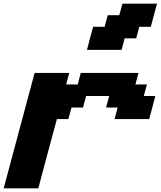

<svg xmlns="http://www.w3.org/2000/svg" viewBox="-20 -1020 871 1040"><path d="M0 0H187.5Q204.1 -62.5 237.5 -187.5Q271 -312.5 288.1 -375H350.6L367.2 -437.5H429.7L446.3 -500H571.3L554.7 -437.5H617.2L600.6 -375H788.1Q793.9 -395.5 804.9 -437.3Q815.9 -479 821.3 -500H758.8L775.9 -562.5H713.4L730 -625H417.5L400.9 -562.5H338.4L355 -625H167.5Q139.6 -520.5 83.7 -312.3Q27.8 -104 0 0ZM451.2 -750H638.7L655.3 -812.5H717.8L734.4 -875H796.9Q802.2 -896 813.5 -937.5Q824.7 -979 830.6 -1000H643.1L626 -937.5H563.5L546.9 -875H484.4Q478.5 -854 467.5 -812.5Q456.5 -771 451.2 -750Z"/></svg>

Font: Faithful 32x
Style: SemiboldOblique
Weight: 400
Foundry: Faithful Resource Pack
Version: Version 1.0; January 27, 2023